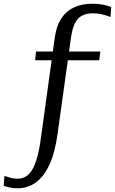

<svg xmlns="http://www.w3.org/2000/svg" viewBox="-53 -783 625 1039"><path d="M142 -504H490L484 -457H137ZM259 -62Q245 42 214.5 108Q184 174 140 205Q96 236 42 236Q18 236 -1.5 231.5Q-21 227 -33 222L-29 169Q-17 172 1 178Q19 184 42 184Q64 184 83.5 174Q103 164 119 139.5Q135 115 148 69Q161 23 170 -48L244 -584Q253 -645 279.5 -684.5Q306 -724 348.5 -743.5Q391 -763 448 -763Q475 -763 502.5 -758Q530 -753 549 -744L545 -691Q522 -700 498.5 -705.5Q475 -711 450 -711Q417 -711 392.5 -699Q368 -687 353 -658Q338 -629 331 -578Z"/></svg>

Font: Roboto Serif 72pt
Style: Regular
Weight: 400
Designer: Greg Gazdowicz
Foundry: Commercial Type
Version: Version 1.008